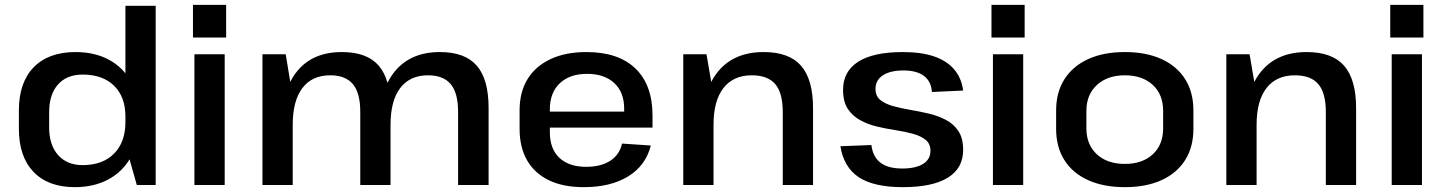

<svg xmlns="http://www.w3.org/2000/svg" viewBox="-20 -764 5971 793"><path d="M289 9Q179 9 118.5 -54Q58 -117 58 -232V-308Q58 -423 119 -486Q180 -549 292 -549Q370 -549 428.5 -518Q487 -487 519.5 -429.5Q552 -372 552 -293V-251Q552 -172 519.5 -113.5Q487 -55 427.5 -23Q368 9 289 9ZM321 -82Q404 -82 451 -129.5Q498 -177 498 -259V-283Q498 -364 451 -410Q404 -456 321 -456Q256 -456 219.5 -415Q183 -374 183 -300V-238Q183 -165 220 -123.5Q257 -82 321 -82ZM498 -166V-740H623V0H545Z M908 -540V0H783V-540ZM914 -744V-609H777V-744Z M1872 -302Q1872 -380 1841.5 -416.5Q1811 -453 1748 -453Q1673 -453 1633 -400.5Q1593 -348 1593 -248L1545 -173V-239Q1545 -389 1610.5 -469Q1676 -549 1797 -549Q1900 -549 1949 -493Q1998 -437 1998 -318V0H1872ZM1064 -540H1160L1189 -364V0H1064ZM1468 -302Q1468 -380 1437.5 -416.5Q1407 -453 1344 -453Q1269 -453 1229 -400.5Q1189 -348 1189 -248L1142 -173V-239Q1142 -389 1206.5 -469Q1271 -549 1392 -549Q1496 -549 1544.5 -492.5Q1593 -436 1593 -318V0H1468Z M2391 9Q2307 9 2248 -19Q2189 -47 2157.5 -101Q2126 -155 2126 -232V-308Q2126 -384 2159 -437.5Q2192 -491 2254 -520Q2316 -549 2402 -549Q2534 -549 2604.5 -481Q2675 -413 2675 -287V-237H2228V-303H2576L2558 -278V-315Q2558 -383 2517 -421Q2476 -459 2405 -459Q2333 -459 2292 -420Q2251 -381 2251 -312V-218Q2251 -149 2290.5 -112Q2330 -75 2401 -75Q2462 -75 2500.5 -100Q2539 -125 2549 -171L2668 -163Q2647 -80 2574.5 -35.5Q2502 9 2391 9Z M3213 -301Q3213 -380 3182 -416.5Q3151 -453 3085 -453Q3009 -453 2968 -400.5Q2927 -348 2927 -248L2880 -173V-239Q2880 -389 2946 -469Q3012 -549 3134 -549Q3239 -549 3288.5 -492.5Q3338 -436 3338 -317V0H3213ZM2802 -540H2898L2927 -370V0H2802Z M3709 9Q3589 9 3527 -32Q3465 -73 3451 -160L3579 -165Q3585 -116 3616.5 -92Q3648 -68 3707 -68Q3762 -68 3792.5 -87Q3823 -106 3823 -141Q3823 -170 3803.5 -186Q3784 -202 3752 -211Q3720 -220 3681 -226Q3642 -232 3603.5 -241Q3565 -250 3533 -267.5Q3501 -285 3481.5 -314.5Q3462 -344 3462 -393Q3462 -469 3524.5 -509Q3587 -549 3709 -549Q3784 -549 3836.5 -531.5Q3889 -514 3920 -478.5Q3951 -443 3958 -390L3829 -384Q3826 -428 3796 -450.5Q3766 -473 3712 -473Q3657 -473 3626.5 -453Q3596 -433 3596 -397Q3596 -367 3616 -351Q3636 -335 3668 -326Q3700 -317 3738.5 -310.5Q3777 -304 3815.5 -295Q3854 -286 3886.5 -269Q3919 -252 3938.5 -222.5Q3958 -193 3958 -145Q3958 -69 3894.5 -30Q3831 9 3709 9Z M4206 -540V0H4081V-540ZM4212 -744V-609H4075V-744Z M4626 9Q4538 9 4474 -20Q4410 -49 4376 -103Q4342 -157 4342 -232V-308Q4342 -383 4376.5 -437Q4411 -491 4474.5 -520Q4538 -549 4626 -549Q4714 -549 4777.5 -520Q4841 -491 4875 -437Q4909 -383 4909 -308V-232Q4909 -157 4875 -103Q4841 -49 4777.5 -20Q4714 9 4626 9ZM4626 -87Q4698 -87 4741 -126.5Q4784 -166 4784 -234V-306Q4784 -374 4741 -413.5Q4698 -453 4626 -453Q4554 -453 4510.5 -413Q4467 -373 4467 -306V-234Q4467 -167 4510 -127Q4553 -87 4626 -87Z M5456 -301Q5456 -380 5425 -416.5Q5394 -453 5328 -453Q5252 -453 5211 -400.5Q5170 -348 5170 -248L5123 -173V-239Q5123 -389 5189 -469Q5255 -549 5377 -549Q5482 -549 5531.5 -492.5Q5581 -436 5581 -317V0H5456ZM5045 -540H5141L5170 -370V0H5045Z M5853 -540V0H5728V-540ZM5859 -744V-609H5722V-744Z"/></svg>

Font: Pathway Extreme 28pt SemiBold
Style: Regular
Weight: 600
Designer: Eduardo Rodriguez Tunni
Foundry: Eduardo Rodriguez Tunni
Version: Version 1.001;gftools[0.9.26]